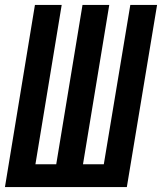

<svg xmlns="http://www.w3.org/2000/svg" viewBox="-22 -755 654 775"><path d="M-2 0 119 -735H227L121 -92H205L311 -735H419L313 -92H397L504 -735H612L490 0Z"/></svg>

Font: Iosevka Curly SmBdExObl
Style: Regular
Weight: 600
Width: 7
Italic angle: -9°
Monospace: yes
Designer: Belleve Invis
Foundry: Belleve Invis
Version: Version 11.1.0; ttfautohint (v1.8.3)